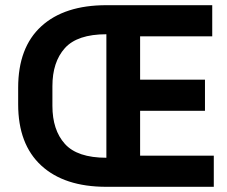

<svg xmlns="http://www.w3.org/2000/svg" viewBox="-20 -720 876 740"><path d="M390 0V-700H798V-580H520V-413H770V-293H520V-120H804V0ZM390 0Q228 0 139 -82Q50 -164 50 -318V-382Q50 -537 139 -618.5Q228 -700 390 -700V-588Q278 -588 230 -534.5Q182 -481 182 -388V-312Q182 -219 230 -165.5Q278 -112 390 -112Z"/></svg>

Font: Space Grotesk
Style: Bold
Weight: 700
Designer: Florian Karsten
Foundry: Florian Karsten
Version: Version 2.000